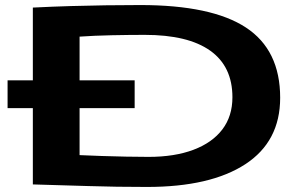

<svg xmlns="http://www.w3.org/2000/svg" viewBox="-20 -730 1189 760"><path d="M10 -302V-412H110V-700Q190 -704 260 -706Q330 -708 397 -709Q464 -710 535 -710Q818 -710 953.5 -621Q1089 -532 1089 -343Q1089 -170 951 -80Q813 10 562 10Q439 10 330 6.5Q221 3 110 0V-302ZM568 -109Q671 -109 745.5 -137Q820 -165 860 -217.5Q900 -270 900 -345Q900 -467 812 -529.5Q724 -592 553 -592Q493 -592 422 -590.5Q351 -589 295 -585V-412H513V-302H295V-116Q336 -114 383.5 -112.5Q431 -111 479 -110Q527 -109 568 -109Z"/></svg>

Font: Georama ExtraExtended SemiBold
Style: Regular
Weight: 600
Width: 8
Designer: Jean-Baptiste Levee
Foundry: Production Type
Version: Version 1.000